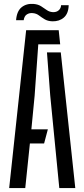

<svg xmlns="http://www.w3.org/2000/svg" viewBox="-20 -953 428 973"><path d="M26.5 0 112.5 -800H277.5L285 -728.5H174L155.5 -468L139 -297.5H222.5L203.5 -226H131.5L108 0ZM280.5 0 234.5 -469.5 218 -687.5H288L361.5 0ZM289.5 -926.5H328Q327 -884.5 303.8 -864.2Q280.5 -844 245 -845Q221.5 -846 206 -855.5Q190.5 -865 177.2 -875Q164 -885 146.5 -886.5Q130 -888.5 116.5 -880.2Q103 -872 100 -850.5H61.5Q65 -896.5 89.5 -916.2Q114 -936 151 -933Q173.5 -931 188.5 -921.2Q203.5 -911.5 217 -902Q230.5 -892.5 247.5 -891.5Q266 -890.5 277.5 -900.8Q289 -911 289.5 -926.5Z"/></svg>

Font: Big Shoulders Stencil Text
Style: Regular
Weight: 400
Designer: Patric King
Foundry: XO Type Co
Version: Version 1.000